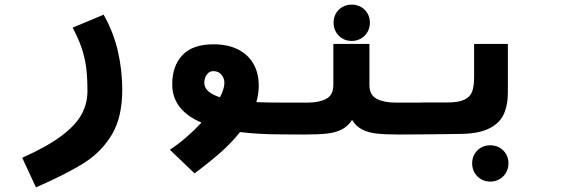

<svg xmlns="http://www.w3.org/2000/svg" viewBox="-20 -581 2440 830"><path d="M358 -186.5Q358 -244 352.8 -286.8Q347.5 -329.5 333.8 -371Q320 -412.5 294 -461.5L428 -517.5Q470.5 -442.5 489.5 -360Q508.5 -277.5 508.5 -193Q508.5 -76 464.8 -1.2Q421 73.5 345.8 121.8Q270.5 170 135.5 229L76 101Q181.5 54 243.5 8Q305.5 -38 331.8 -85.2Q358 -132.5 358 -186.5Z M851 -51Q724.5 -105 724.5 -216.5Q724.5 -295.5 768.5 -342.5Q812.5 -389.5 903 -389.5Q963.5 -389.5 1007.5 -368Q1051.5 -346.5 1075 -306.2Q1098.5 -266 1098.5 -210.5Q1098.5 -174 1088 -139.5Q1128 -137.5 1201.5 -137.5V0Q1100.5 0 1017.5 -10Q980 37.5 930.8 80.5Q881.5 123.5 821 168.5L714.5 66.5Q788 17 851 -51ZM931 -160.5Q950 -197.5 950 -222.5Q950 -243 937.2 -258.2Q924.5 -273.5 902.5 -273.5Q888.5 -273.5 879.8 -265Q871 -256.5 867 -245Q863 -233.5 863 -224Q863 -182 931 -160.5Z M1421 -214V-391H1577V-214Q1577 -170 1608.5 -153.8Q1640 -137.5 1689 -137.5H1801.5V0L1702 0.5Q1642 0.5 1606.5 -3.8Q1571 -8 1545 -21.5Q1519 -35 1502 -62.5Q1484 -35 1457.8 -21.5Q1431.5 -8 1395.5 -3.8Q1359.5 0.5 1299 0.5L1198.5 0V-137.5H1311Q1359.5 -137.5 1390.2 -153.8Q1421 -170 1421 -214ZM1422 -483Q1422 -505 1432.2 -522.8Q1442.5 -540.5 1460.2 -550.8Q1478 -561 1500.5 -561Q1522.5 -561 1540.5 -550.8Q1558.5 -540.5 1568.8 -522.8Q1579 -505 1579 -483Q1579 -461 1568.8 -443Q1558.5 -425 1540.5 -414.5Q1522.5 -404 1500.5 -404Q1478 -404 1460.2 -414.5Q1442.5 -425 1432.2 -443Q1422 -461 1422 -483Z M1801 -138H1912.5Q1962 -138 1987.2 -150Q2012.5 -162 2021 -185Q2029.5 -208 2029.5 -248.5V-391H2175.5V-183.5Q2175.5 -124.5 2156.5 -85Q2137.5 -45.5 2090.8 -23.8Q2044 -2 1962.5 -2L1893 -1L1801 0ZM2021 125Q2021 103 2031.2 85.2Q2041.5 67.5 2059.2 57.2Q2077 47 2099.5 47Q2121.5 47 2139.5 57.2Q2157.5 67.5 2167.8 85.2Q2178 103 2178 125Q2178 147 2167.8 165Q2157.5 183 2139.5 193.5Q2121.5 204 2099.5 204Q2077 204 2059.2 193.5Q2041.5 183 2031.2 165Q2021 147 2021 125Z"/></svg>

Font: JuliaMono Black
Style: Italic
Weight: 900
Italic angle: -9°
Monospace: yes
Designer: cormullion
Foundry: corm
Version: Version 0.057; ttfautohint (v1.8.4)